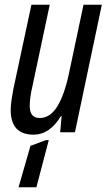

<svg xmlns="http://www.w3.org/2000/svg" viewBox="-20 -556 451 807"><path d="M121 10Q189 10 236 -68H239L233 0H295L408 -536H331L270 -248Q251 -158 221 -109Q191 -60 147 -60Q105 -60 105 -110Q105 -146 116 -192L189 -536H112L36 -181Q32 -160 28.5 -136Q25 -112 25 -94Q25 10 121 10ZM58 231H133L185 33H173L108 57Z"/></svg>

Font: Noto Sans UI Condensed
Style: Italic
Weight: 400
Width: 3
Italic angle: -12°
Designer: Monotype Design Team
Foundry: Monotype Imaging Inc.
Version: Version 1.901